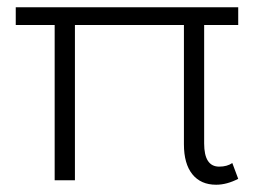

<svg xmlns="http://www.w3.org/2000/svg" viewBox="-20 -491 724 523"><path d="M628.9 -422.9H536.1V-100.1Q536.1 -37.1 577.1 -37.1Q598.6 -37.1 612.8 -46.9L628.9 -3.9Q597.7 12.2 568.8 12.2Q526.9 12.2 503.9 -16.4Q481 -44.9 481 -98.1V-422.9H184.1V0H128.9V-422.9H22.9V-471.2H628.9Z"/></svg>

Font: BioRhyme Light
Style: Regular
Weight: 300
Designer: Aoife Mooney
Foundry: Aoife Mooney Type
Version: Version 1.500;PS 001.500;hotconv 1.0.88;makeotf.lib2.5.64775